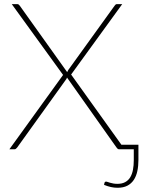

<svg xmlns="http://www.w3.org/2000/svg" viewBox="-20 -723 698 930"><path d="M650.5 -22V51.5Q650.5 81 645.2 105.8Q640 130.5 628 148.5Q616 166.5 596.8 176.5Q577.5 186.5 549.5 186.5Q533 186.5 517.2 183Q501.5 179.5 484 172.5L486 163Q487.5 158.5 489.8 157.5Q492 156.5 494 156.5Q496 156.5 500.8 158.2Q505.5 160 512.5 162Q519.5 164 528.8 165.8Q538 167.5 548.5 167.5Q571 167.5 586.2 159.2Q601.5 151 610.8 135.8Q620 120.5 624 99.5Q628 78.5 628 53V0H556.5Q551.5 0 549 -3.2Q546.5 -6.5 544 -9L304.5 -347.5Q303 -341.5 299.5 -337.5L63.5 -9Q60.5 -6 57.8 -3Q55 0 51 0H25.5L285.5 -360L37 -703H64Q69 -703 71.2 -700.2Q73.5 -697.5 76 -695L305.5 -373.5Q306.5 -376 307.8 -378.8Q309 -381.5 311 -384.5L534.5 -694.5Q536.5 -697.5 539.2 -700.2Q542 -703 546 -703H572L324.5 -362L568 -22Z"/></svg>

Font: Lato ExtraLight
Style: Regular
Weight: 275
Designer: Lukasz Dziedzic with Adam Twardoch and Botio Nikoltchev
Foundry: tyPoland Lukasz Dziedzic
Version: Version 2.015; 2015-08-06; http://www.latofonts.com/